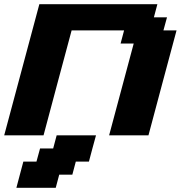

<svg xmlns="http://www.w3.org/2000/svg" viewBox="-20 -645 861 915"><path d="M58.1 250H245.6L262.2 187.5H324.7L341.3 125H403.8Q409.2 104 420.4 62.5Q431.6 21 437.5 0H250L233.4 62.5H170.9L153.8 125H91.3Q85.9 145.5 74.7 187.3Q63.5 229 58.1 250ZM500 0H687.5Q709.5 -83 754.2 -250Q798.8 -417 821.3 -500H758.8L775.9 -562.5H713.4L730 -625H167.5Q139.6 -520.5 83.7 -312.3Q27.8 -104 0 0H187.5Q209.5 -83 254.2 -250Q298.8 -417 321.3 -500H571.3L554.7 -437.5H617.2Z"/></svg>

Font: Faithful 32x
Style: SemiboldOblique
Weight: 400
Foundry: Faithful Resource Pack
Version: Version 1.0; January 27, 2023